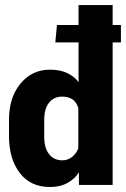

<svg xmlns="http://www.w3.org/2000/svg" viewBox="-20 -731 498 759"><path d="M15.6 -191.9Q15.6 -103.5 57.9 -47.6Q100.1 8.3 178.2 8.3Q218.3 8.3 247.6 -8.3Q276.9 -24.9 292 -49.8V0H425.3V-710.9H290.5V-405.8Q276.9 -426.3 248.3 -440.9Q219.7 -455.6 177.7 -455.6Q106.9 -455.6 61.3 -400.9Q15.6 -346.2 15.6 -257.3ZM154.8 -255.9Q154.8 -301.8 174.1 -325.4Q193.4 -349.1 226.1 -349.1Q250 -349.1 266.1 -338.4Q282.2 -327.6 289.6 -304.2V-144.5Q282.2 -125 265.4 -111.1Q248.5 -97.2 226.1 -97.2Q193.8 -97.2 174.3 -121.3Q154.8 -145.5 154.8 -189.9ZM330.1 -563.5H458V-632.3H346.2H205.1L198.7 -563.5Z"/></svg>

Font: Roboto Flex Super Cond Bold
Style: Regular
Weight: 700
Width: 3
Designer: Berlow after Robertson
Foundry: Google
Version: Version 3.000